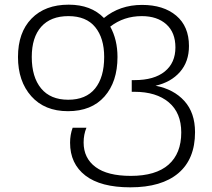

<svg xmlns="http://www.w3.org/2000/svg" viewBox="-20 -562 906 822"><path d="M280 49Q280 15 291 -15H350Q338 14 338 48Q338 115 389 153Q440 191 540 191Q647 191 701.5 143Q756 95 756 5Q756 -79 702.5 -124Q649 -169 556 -169H544V-219H556Q640 -219 685.5 -256Q731 -293 731 -359Q731 -423 692 -458Q653 -493 587 -493Q510 -493 452 -448Q483 -392 483 -318Q483 -212 427.5 -149Q372 -86 271 -86Q171 -86 114 -150Q57 -214 57 -318Q57 -423 115 -482.5Q173 -542 274 -542Q370 -542 425 -485Q493 -541 588 -541Q680 -541 734.5 -495Q789 -449 789 -365Q789 -298 750.5 -254Q712 -210 646 -195Q724 -180 769.5 -129.5Q815 -79 815 4Q815 119 743.5 179.5Q672 240 538 240Q411 240 345.5 189.5Q280 139 280 49ZM426 -318Q426 -399 387.5 -446Q349 -493 273 -493Q197 -493 156.5 -447.5Q116 -402 116 -318Q116 -232 156 -183.5Q196 -135 272 -135Q348 -135 387 -183Q426 -231 426 -318Z"/></svg>

Font: Noto Sans Georgian Light
Style: Regular
Weight: 300
Designer: Monotype Design team
Foundry: Monotype Imaging Inc.
Version: Version 1.000